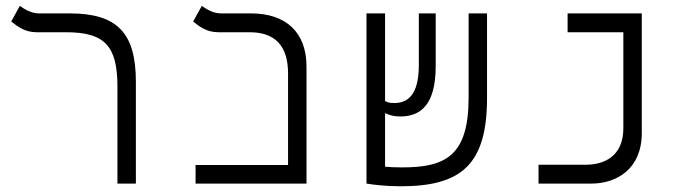

<svg xmlns="http://www.w3.org/2000/svg" viewBox="-20 -632 2384 661"><path d="M447.8 -349.6C447.8 -517.1 385.3 -585.9 219.7 -585.9H114.3C87.4 -585.9 63 -601.1 48.3 -611.8L18.6 -558.1C39.6 -541.5 64.9 -521 106 -521H207C339.4 -521 384.3 -475.1 384.3 -334V0H447.8Z M653.3 0H1035.2V-402.8C1035.2 -520 965.3 -585.9 844.2 -585.9H740.2C713.9 -585.9 689.5 -601.1 674.8 -611.8L645 -558.1C665 -541.5 690.9 -521 731.9 -521H839.4C926.3 -521 971.7 -475.1 971.7 -378.9V-64H653.3Z M1359.4 9.3C1568.4 9.3 1656.7 -65.4 1656.7 -294.9V-585.9H1593.3V-295.9C1593.3 -93.8 1512.2 -55.7 1363.3 -55.7C1341.3 -55.7 1321.8 -56.6 1305.7 -58.1V-242.7C1321.3 -235.4 1335 -231 1358.4 -231C1427.2 -231 1480 -270.5 1480 -404.3V-585.9H1421.9V-407.2C1421.9 -301.3 1380.4 -277.3 1337.4 -277.3C1323.7 -277.3 1314.9 -278.8 1305.7 -284.2V-585.9H1241.7V0H1242.2C1261.7 3.4 1306.2 9.3 1359.4 9.3Z M1834 0H2016.6C2101.1 0 2189.5 -48.8 2189.5 -174.3V-585.9H1934.1V-521H2126V-190.4C2126 -90.8 2055.7 -64.9 1997.1 -64.9H1834Z"/></svg>

Font: Cascadia Code PL Light
Style: Regular
Weight: 300
Monospace: yes
Designer: Aaron Bell
Foundry: Saja Typeworks
Version: Version 2404.023